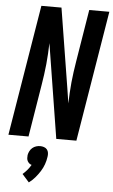

<svg xmlns="http://www.w3.org/2000/svg" viewBox="-64 -777 634 1075"><g transform="rotate(5 253.0 -239.5)"><path d="M3 0 124 -735H237L309 -288L322 -204Q323 -234 324.5 -263.5Q326 -293 329 -322.5Q332 -352 336 -381.5Q340 -411 345 -441L393 -735H506L385 0H272L187 -531Q186 -501 184.5 -471.5Q183 -442 180 -412.5Q177 -383 173 -353.5Q169 -324 164 -294L116 0ZM140 256 101 212Q114 201 126 187Q138 173 147 157Q139 155 133 149.5Q127 144 123.5 137Q120 130 119.5 121.5Q119 113 120 104Q122 93 127.5 82Q133 71 142.5 63Q152 55 163.5 51.5Q175 48 186 48Q197 48 207.5 51.5Q218 55 224.5 63Q231 71 232.5 82Q234 93 232 104Q229 126 221.5 147Q214 168 201.5 187.5Q189 207 174 224.5Q159 242 140 256Z"/></g></svg>

Font: Iosevka
Style: Bold Italic
Weight: 700
Italic angle: -9°
Monospace: yes
Designer: Belleve Invis
Foundry: Belleve Invis
Version: Version 32.5.0; ttfautohint (v1.8.4)